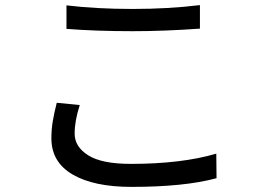

<svg xmlns="http://www.w3.org/2000/svg" viewBox="-20 -717 1040 751"><path d="M494 14Q347 14 264 -34.5Q181 -83 181 -176Q181 -211 186.5 -243.5Q192 -276 202 -315L292 -306Q272 -245 272 -194Q272 -143 325 -109.5Q378 -76 492 -76Q690 -76 826 -116L827 -20Q702 14 494 14ZM499 -595Q356 -595 240 -604V-696Q356 -682 499 -682Q639 -682 762 -697V-605Q621 -595 499 -595Z"/></svg>

Font: LXGW 975 Gothic SC
Style: Regular
Weight: 400
Version: Version 2.01;February 25, 2021